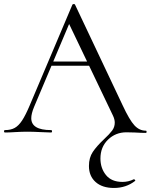

<svg xmlns="http://www.w3.org/2000/svg" viewBox="-24 -657 748 952"><path d="M417 166Q417 125 436 96.5Q455 68 491 34Q519 8 532 -9.5Q545 -27 545 -49Q545 -65 536 -84L313 -550L339 -586L145 -127Q131 -93 131 -71Q131 -12 229 -12Q234 -12 234 -6Q234 0 229 0Q211 0 177 -2Q139 -4 111 -4Q85 -4 51 -2Q21 0 1 0Q-4 0 -4 -6Q-4 -12 1 -12Q29 -12 48.5 -22.5Q68 -33 85.5 -59.5Q103 -86 124 -136L335 -634Q337 -637 342 -637Q347 -637 348 -634L584 -135Q618 -62 642.5 -35.5Q667 -9 699 -9Q703 -9 703 -3.5Q703 2 699 2Q677 2 645 0L603 -1Q549 -1 511.5 35.5Q474 72 474 129Q474 177 501.5 211Q529 245 583 245Q613 245 639 232H640Q643 232 645.5 235Q648 238 646 240Q601 275 541 275Q483 275 450 245.5Q417 216 417 166ZM230 -352H436L443 -331H215Z"/></svg>

Font: Cormorant Unicase
Style: Regular
Weight: 400
Designer: Christian Thalmann (Catharsis Fonts)
Foundry: Catharsis Fonts
Version: Version 4.000